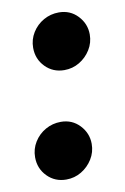

<svg xmlns="http://www.w3.org/2000/svg" viewBox="-68 -564 401 618"><g transform="rotate(-10 133.0 -255.0)"><path d="M154 -336Q117 -336 92 -361.5Q67 -387 67 -424Q67 -451 81 -473.5Q95 -496 118 -509Q141 -522 168 -522Q205 -522 229.5 -496Q254 -470 254 -435Q254 -408 240 -385.5Q226 -363 203.5 -349.5Q181 -336 154 -336ZM99 12Q62 12 37 -13.5Q12 -39 12 -76Q12 -103 26 -125.5Q40 -148 63 -161Q86 -174 113 -174Q150 -174 174.5 -148Q199 -122 199 -87Q199 -60 185 -37.5Q171 -15 148.5 -1.5Q126 12 99 12Z"/></g></svg>

Font: MuseoModerno SemiBold
Style: Italic
Weight: 600
Italic angle: -9°
Designer: Pablo Cosgaya, Héctor Gatti, Marcela Romero, and the Authors of The MuseoModerno Project.
Foundry: Omnibus-Type Team
Version: Version 1.003